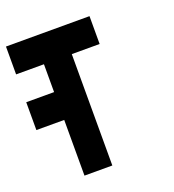

<svg xmlns="http://www.w3.org/2000/svg" viewBox="-117 -717 735 810"><g transform="rotate(-20 250.0 -312.5)"><path d="M125 -375V-250H0V-375ZM375 -625V-500H250V0H125V-500H0V-625Z"/></g></svg>

Font: CraftyPE
Style: Regular
Weight: 400
Designer: Erek Butcher
Foundry: Haunted Coop
Version: Version 0.018;April 4, 2024;FontCreator 15.0.0.2962 64-bit